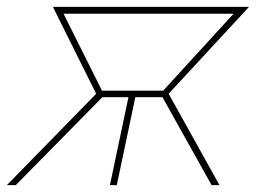

<svg xmlns="http://www.w3.org/2000/svg" viewBox="-45 -539 745 559"><path d="M-25 0 235 -266 109 -519H680L446 -266L594 0H571L428 -256H349L295 0H275L329 -256H253L1 0ZM252 -275H430L635 -499H140Z"/></svg>

Font: Raleway Thin
Style: Italic
Weight: 100
Italic angle: -12°
Designer: Matt McInerney, Pablo Impallari, Rodrigo Fuenzalida
Foundry: Matt McInerney, Pablo Impallari, Rodrigo Fuenzalida
Version: Version 4.026